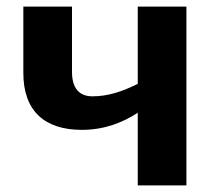

<svg xmlns="http://www.w3.org/2000/svg" viewBox="-20 -564 657 584"><path d="M199 -544H51V-342C51 -227 115 -169 229 -169C300 -169 356 -193 399 -221V0H547V-544H399V-309C353 -286 309 -271 261 -271C221 -271 199 -296 199 -345Z"/></svg>

Font: Noto Sans Display
Style: Bold
Weight: 700
Designer: Monotype Design Team
Foundry: Monotype Imaging Inc.
Version: Version 1.900